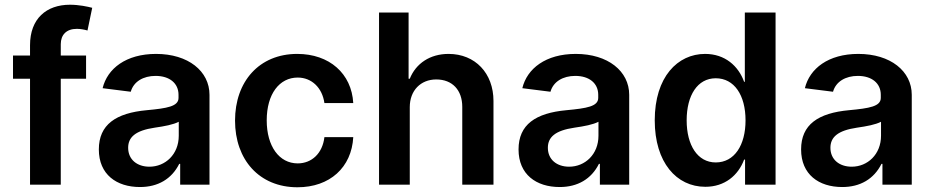

<svg xmlns="http://www.w3.org/2000/svg" viewBox="-20 -781 3942 812"><path d="M107 -590V-546H35V-448H107V0H237V-448H344V-546H237V-594C237 -634 261 -659 305 -659C319 -659 337 -656 350 -652L370 -748C351 -753 314 -761 276 -761C176 -761 107 -702 107 -590Z M572 10C648 10 706 -24 738 -88H742V0H866V-380C866 -480 776 -553 640 -553C513 -553 434 -491 414 -408L533 -393C545 -436 586 -460 638 -460C697 -460 735 -429 735 -380V-367C735 -331 687 -323 601 -315C470 -303 398 -254 398 -149C398 -43 473 10 572 10ZM522 -156C522 -201 553 -229 634 -241C676 -247 713 -254 736 -266V-207C736 -128 679 -76 612 -76C560 -76 522 -106 522 -156Z M1238 11C1375 11 1467 -73 1474 -201H1352C1344 -132 1298 -90 1239 -90C1161 -90 1108 -162 1108 -272C1108 -384 1162 -453 1239 -453C1298 -453 1343 -410 1352 -345H1474C1467 -470 1373 -553 1237 -553C1076 -553 974 -436 974 -271C974 -106 1076 11 1238 11Z M1713 -328C1713 -398 1759 -445 1825 -445C1893 -445 1935 -400 1935 -329V0H2067V-354C2067 -471 1990 -553 1877 -553C1799 -553 1739 -513 1713 -448H1708V-728H1583V0H1713Z M2347 10C2423 10 2481 -24 2513 -88H2517V0H2641V-380C2641 -480 2551 -553 2415 -553C2288 -553 2209 -491 2189 -408L2308 -393C2320 -436 2361 -460 2413 -460C2472 -460 2510 -429 2510 -380V-367C2510 -331 2462 -323 2376 -315C2245 -303 2173 -254 2173 -149C2173 -43 2248 10 2347 10ZM2297 -156C2297 -201 2328 -229 2409 -241C2451 -247 2488 -254 2511 -266V-207C2511 -128 2454 -76 2387 -76C2335 -76 2297 -106 2297 -156Z M2963 9C3045 9 3102 -39 3127 -106H3131V0H3260V-728H3130V-435H3127C3103 -502 3046 -553 2962 -553C2846 -553 2749 -456 2749 -272C2749 -94 2841 9 2963 9ZM2884 -272C2884 -378 2930 -450 3007 -450C3085 -450 3133 -379 3133 -272C3133 -167 3086 -94 3007 -94C2930 -94 2884 -167 2884 -272Z M3542 10C3618 10 3676 -24 3708 -88H3712V0H3836V-380C3836 -480 3746 -553 3610 -553C3483 -553 3404 -491 3384 -408L3503 -393C3515 -436 3556 -460 3608 -460C3667 -460 3705 -429 3705 -380V-367C3705 -331 3657 -323 3571 -315C3440 -303 3368 -254 3368 -149C3368 -43 3443 10 3542 10ZM3492 -156C3492 -201 3523 -229 3604 -241C3646 -247 3683 -254 3706 -266V-207C3706 -128 3649 -76 3582 -76C3530 -76 3492 -106 3492 -156Z"/></svg>

Font: Wafeq Semi Bold
Style: Regular
Weight: 600
Designer: Rasmus Andersson & Azza Alameddine
Foundry: Google & TypeTogether
Version: Version 3.000;January 28, 2025;FontCreator 15.0.0.3014 64-bi